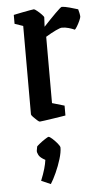

<svg xmlns="http://www.w3.org/2000/svg" viewBox="-53 -491 416 796"><g transform="rotate(-5 155.0 -93.0)"><path d="M103 9Q100 9 92 2Q84 -5 76.5 -13Q69 -21 69 -24V-392L34 -404V-441Q34 -441 45.5 -443.5Q57 -446 73 -449Q89 -452 102.5 -454.5Q116 -457 119 -457Q122 -457 132 -449Q142 -441 150.5 -432Q159 -423 159 -420L157 -381Q184 -410 207.5 -433.5Q231 -457 235 -457Q246 -457 268 -451Q290 -445 302 -441Q304 -435 306 -425Q308 -415 308 -410Q308 -406 302.5 -393.5Q297 -381 290.5 -370.5Q284 -360 281 -358Q270 -363 256 -367Q242 -371 228 -371Q221 -371 202 -362Q183 -353 160 -339V-63L211 -48V-7Q211 -7 196 -4.5Q181 -2 160.5 1Q140 4 123 6.5Q106 9 103 9ZM126 271 87 254Q98 227 104 206Q110 185 112 169Q91 158 85 146.5Q79 135 80 128L83 111Q84 109 95 100Q106 91 118.5 83Q131 75 133 75Q138 75 149 85Q160 95 169.5 106.5Q179 118 179 124Q179 143 170.5 171Q162 199 149.5 226.5Q137 254 126 271Z"/></g></svg>

Font: Grenze Gotisch
Style: Regular
Weight: 400
Designer: Renata Polastri
Foundry: Omnibus-Type
Version: Version 1.001